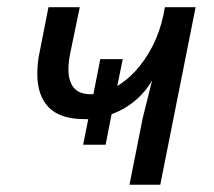

<svg xmlns="http://www.w3.org/2000/svg" viewBox="-20 -510 590 530"><path d="M399.9 -288.1Q388.7 -268.1 370.6 -248.8Q352.5 -229.5 328.6 -214.4Q310.1 -203.1 288.1 -194.8L271.5 -110.4H209.5L223.6 -181.2Q218.3 -181.2 212.9 -181.2Q146.5 -181.2 114.7 -213.4Q83 -245.6 83 -306.2Q83 -320.3 84.5 -335.9Q85.9 -351.6 89.8 -368.2L113.8 -490.2H200.2L173.8 -362.8Q171.4 -351.1 170.2 -339.8Q168.9 -328.6 168.9 -318.8Q168.9 -285.6 183.8 -267.8Q198.7 -250 229 -250Q232.9 -250 237.8 -250L256.8 -346.7H318.8L303.7 -272.5Q329.6 -288.1 352.5 -312.5Q380.4 -342.3 400.9 -382.3Q421.4 -422.4 431.2 -469.2L435.1 -490.2H520L422.4 0H337.4L374 -184.1Z"/></svg>

Font: Code New Roman
Style: Italic
Weight: 400
Italic angle: -11°
Monospace: yes
Designer: Sam Radian
Foundry: Code New Roman
Version: Version 1.508 October 19, 2014